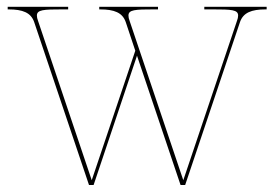

<svg xmlns="http://www.w3.org/2000/svg" viewBox="-20 -540 803 562"><path d="M359.5 -478.5C357 -485 356 -490 356 -494.5C356 -511.5 375.5 -512.5 429.5 -512.5H442.5V-520H270.5V-512.5H273C314.5 -512.5 338.5 -503 348 -475.5L376 -391.5L248.5 -12.5L91.5 -478.5C89 -485 88 -490 88 -494.5C88 -511.5 107.5 -512.5 161.5 -512.5H179.5V-520H2.5V-512.5H5C46.5 -512.5 70.5 -503 80 -475.5L240.5 1.5H254L381 -377L508.5 1.5H522L682.5 -475.5C692 -503 716 -512.5 757.5 -512.5H760.5V-520H578V-512.5H603.5C657.5 -512.5 677 -511.5 677 -494.5C677 -490 676 -485 673.5 -478.5L516.5 -12.5Z"/></svg>

Font: ZnikomitSC
Style: Regular
Weight: 100
Designer: gluk
Foundry: gluk
Version: Version 0.55